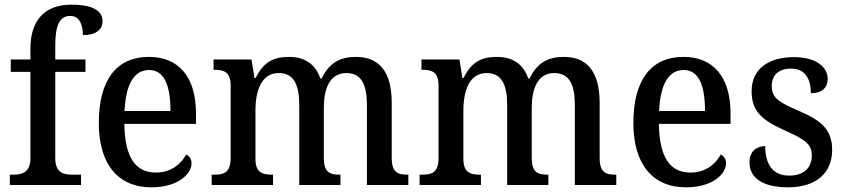

<svg xmlns="http://www.w3.org/2000/svg" viewBox="-20 -790 3611 820"><path d="M22 0H326V-44H288C250 -44 216 -53 216 -115V-483H345V-536H216V-594C216 -679 233 -722 280 -722C323 -722 334 -678 334 -640C390 -640 418 -664 418 -699C418 -739 386 -770 284 -770C171 -770 110 -703 110 -583V-536H26V-483H110V-115C110 -53 74 -44 37 -44H22Z M626 10C745 10 798 -50 798 -93C798 -112 787 -125 775 -130C753 -89 710 -53 646 -53C559 -53 513 -117 511 -261H817V-306C817 -464 741 -547 616 -547C480 -547 402 -452 402 -264C402 -91 483 10 626 10ZM708 -316H512C517 -429 552 -491 617 -491C683 -491 708 -422 708 -316Z M884 0H1146V-44H1143C1102 -44 1071 -52 1071 -111V-318C1071 -403 1097 -478 1170 -478C1235 -478 1258 -428 1258 -342V0H1434V-44H1431C1389 -44 1363 -53 1363 -116V-331C1363 -410 1388 -478 1459 -478C1524 -478 1547 -428 1547 -342V0H1724V-44H1721C1679 -44 1653 -53 1653 -116V-351C1653 -488 1596 -547 1500 -547C1437 -547 1387 -525 1354 -455H1348C1325 -522 1275 -547 1214 -547C1148 -547 1105 -525 1072 -457H1067L1054 -536H892V-492H895C936 -492 965 -483 965 -425V-116C965 -53 937 -44 895 -44H884Z M1772 0H2034V-44H2031C1990 -44 1959 -52 1959 -111V-318C1959 -403 1985 -478 2058 -478C2123 -478 2146 -428 2146 -342V0H2322V-44H2319C2277 -44 2251 -53 2251 -116V-331C2251 -410 2276 -478 2347 -478C2412 -478 2435 -428 2435 -342V0H2612V-44H2609C2567 -44 2541 -53 2541 -116V-351C2541 -488 2484 -547 2388 -547C2325 -547 2275 -525 2242 -455H2236C2213 -522 2163 -547 2102 -547C2036 -547 1993 -525 1960 -457H1955L1942 -536H1780V-492H1783C1824 -492 1853 -483 1853 -425V-116C1853 -53 1825 -44 1783 -44H1772Z M2909 10C3028 10 3081 -50 3081 -93C3081 -112 3070 -125 3058 -130C3036 -89 2993 -53 2929 -53C2842 -53 2796 -117 2794 -261H3100V-306C3100 -464 3024 -547 2899 -547C2763 -547 2685 -452 2685 -264C2685 -91 2766 10 2909 10ZM2991 -316H2795C2800 -429 2835 -491 2900 -491C2966 -491 2991 -422 2991 -316Z M3346 10C3462 10 3534 -48 3534 -150C3534 -237 3487 -276 3390 -317C3307 -353 3276 -372 3276 -422C3276 -467 3303 -497 3359 -497C3413 -497 3443 -460 3443 -392C3490 -392 3515 -415 3515 -453C3515 -502 3468 -546 3370 -546C3262 -546 3190 -495 3190 -401C3190 -312 3236 -276 3336 -231C3421 -193 3447 -173 3447 -126C3447 -74 3414 -40 3350 -40C3278 -40 3248 -92 3248 -166C3217 -166 3181 -149 3181 -97C3181 -28 3240 10 3346 10Z"/></svg>

Font: Noto Serif Hebrew SemiCondensed Medium
Style: Regular
Weight: 500
Width: 4
Designer: Monotype Design Team
Foundry: Monotype Imaging Inc.
Version: Version 2.004